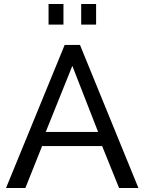

<svg xmlns="http://www.w3.org/2000/svg" viewBox="-20 -933 717 953"><path d="M221 -811V-913H295V-811ZM383 -811V-913H457V-811ZM301 -710H377L667 0H571L487 -208H189L106 0H10ZM467 -278 339 -606 207 -278Z"/></svg>

Font: Raleway-v4020 Medium
Style: Regular
Weight: 500
Designer: Matt McInerney, Pablo Impallari, Rodrigo Fuenzalida
Foundry: Matt McInerney, Pablo Impallari, Rodrigo Fuenzalida
Version: Version 4.020;PS 004.020;hotconv 1.0.88;makeotf.lib2.5.64775